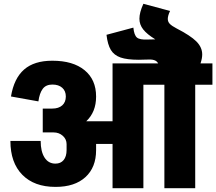

<svg xmlns="http://www.w3.org/2000/svg" viewBox="-20 -995 1143 1015"><path d="M1103 -660V-547H1012V0H849V-547H738V0H575V-234H488V-201Q488 -110 431.5 -58.5Q375 -7 274 -7H273Q161 -7 98 -71Q35 -135 35 -250H195Q195 -194 215.5 -162Q236 -130 273 -130Q301 -130 316.5 -149Q332 -168 332 -202V-233Q332 -259 312 -277Q292 -295 263 -295H257H206V-421H256Q290 -421 309 -438Q328 -455 328 -485Q328 -514 309 -531Q290 -548 257 -548Q223 -548 206 -525.5Q189 -503 183 -459L38 -485Q54 -581 107.5 -627.5Q161 -674 256 -674H257Q366 -674 427 -624Q488 -574 488 -485V-484Q488 -403 436 -354H575V-660H816Q809 -673 794 -677.5Q779 -682 752 -680Q739 -679 714 -679Q652 -679 617.5 -691Q583 -703 566 -731Q549 -759 543 -811L685 -849Q689 -809 704 -796.5Q719 -784 761 -786Q775 -787 801 -787Q757 -814 737 -839.5Q717 -865 717 -896Q717 -929 738 -975L879 -937Q867 -912 867 -895Q867 -880 877.5 -869Q888 -858 913 -845Q987 -807 1018 -776Q1049 -745 1049 -707Q1049 -686 1040 -660Z"/></svg>

Font: Akshar
Style: Bold
Weight: 700
Designer: Tall Chai
Foundry: Tall Chai
Version: Version 1.000